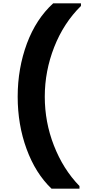

<svg xmlns="http://www.w3.org/2000/svg" viewBox="-20 -933 517 1162"><path d="M292 209C292 209 461 209 461 209C461 209 461 193 461 193C461 193 461 193 461 193C394 124 343 42 306 -53C269 -148 251 -246 251 -348C251 -348 251 -348 251 -348C251 -451 270 -551 308 -648C346 -745 400 -828 470 -897C470 -897 470 -913 470 -913C470 -913 302 -913 302 -913C302 -913 302 -913 302 -913C233 -850 180 -769 143 -670C106 -570 87 -463 87 -348C87 -348 87 -348 87 -348C87 -235 105 -129 141 -31C177 67 227 147 292 209Z"/></svg>

Font: Girnar Poppins
Style: Bold
Weight: 500
Designer: Ninad Kale (Devanagari), Jonny Pinhorn (Latin)
Foundry: Indian Type Foundry
Version: ""